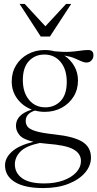

<svg xmlns="http://www.w3.org/2000/svg" viewBox="-20 -690 494 975"><path d="M207.5 -122Q181.5 -122 157.5 -128.5Q110.5 -113.5 110.5 -76Q110.5 -59.5 120 -46.8Q129.5 -34 160.8 -24.2Q192 -14.5 257 -7.5Q355 3 398.5 30.2Q442 57.5 442 110.5Q442 151.5 412 186.8Q382 222 327.5 243.5Q273 265 199.5 265Q105 265 55.2 234.2Q5.5 203.5 5.5 149.5Q5.5 111.5 40.8 79.8Q76 48 150 30Q97.5 18 79.2 -3.8Q61 -25.5 61 -51Q61 -108.5 141.5 -133.5Q96 -150.5 67.8 -188.5Q39.5 -226.5 39.5 -276.5Q39.5 -322.5 61.5 -358.5Q83.5 -394.5 121.8 -415.2Q160 -436 207.5 -436Q233.5 -436 257.5 -429.5Q303 -425 334 -427Q365 -429 387 -432.5Q409 -436 427.5 -436Q454.5 -436 454.5 -409.5Q454.5 -394 444.5 -383.2Q434.5 -372.5 419.5 -372.5Q406.5 -372.5 392.2 -379.2Q378 -386 357.8 -394.5Q337.5 -403 306.5 -408Q338.5 -387 357.2 -354.2Q376 -321.5 376 -281Q376 -235.5 353.8 -199.5Q331.5 -163.5 293.2 -142.8Q255 -122 207.5 -122ZM210 -145Q257.5 -145 288.2 -177.5Q319 -210 319 -274Q319 -337.5 287.8 -375.2Q256.5 -413 205 -413Q158 -413 127 -380.2Q96 -347.5 96 -283.5Q96 -220.5 127.5 -182.8Q159 -145 210 -145ZM55.5 144.5Q55.5 188 92 214.8Q128.5 241.5 204.5 241.5Q259.5 241.5 301.5 226.2Q343.5 211 367.2 185.2Q391 159.5 391 127Q391 90 353 68.5Q315 47 219.5 40Q199.5 38.5 182 36Q111.5 51 83.5 80Q55.5 109 55.5 144.5ZM341.5 -670 233.5 -504.5H187L79.5 -670H105.5L210.5 -556.5L315.5 -670Z"/></svg>

Font: Newsreader Text Light
Style: Regular
Weight: 300
Designer: Hugues Gentile
Foundry: Production Type
Version: Version 1.001